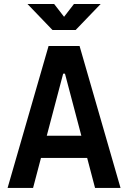

<svg xmlns="http://www.w3.org/2000/svg" viewBox="-20 -918 626 938"><path d="M17.1 0 217.3 -693.4H368.7L568.8 0H444.3L405.8 -146.5H180.2L141.6 0ZM208.5 -254.9H377.4L297.4 -558.1H288.6ZM236.3 -771.5 114.3 -898.4H244.6L293 -835.9L341.3 -898.4H471.7L349.6 -771.5Z"/></svg>

Font: Cascadia Mono NF SemiBold
Style: Regular
Weight: 600
Monospace: yes
Designer: Aaron Bell
Foundry: Saja Typeworks
Version: Version 2404.023; ttfautohint (v1.8.4)